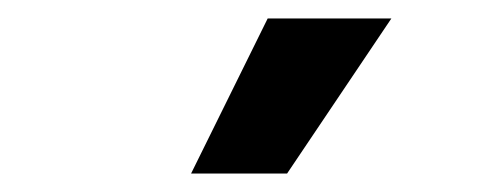

<svg xmlns="http://www.w3.org/2000/svg" viewBox="-20 -802 537 208"><path d="M404 -782 291 -614H187L270 -782Z"/></svg>

Font: Sinter Bold
Style: Regular
Weight: 700
Foundry: Adobe & rsms
Version: Version 1.000